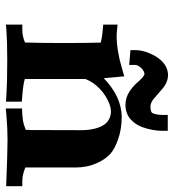

<svg xmlns="http://www.w3.org/2000/svg" viewBox="11 -607 598 660"><g transform="rotate(90 310.0 -277.0)"><path d="M600.6 -54.7C591.2 -54.8 582.3 -56.2 573.7 -58.9C565.1 -61.5 559.1 -63.7 555.7 -65.3V-239.8C555.6 -252.2 554.3 -264.6 551.8 -277.2C549.3 -289.7 544.6 -303.1 537.8 -317.3C530.9 -331.6 521.8 -344.4 510.5 -355.9C498.2 -367.1 480.7 -376.5 457.8 -384.3C435.6 -392.2 410.3 -396.2 381.8 -396.5H381.5C334.8 -395.6 290.6 -375 248.9 -334.7L242.4 -405.1L215.6 -397.5C175 -385.3 137.3 -379.1 102.5 -378.9C96.4 -378.9 83.7 -380 64.5 -382.2V-332.8L82.2 -331.3C99.7 -329.9 114.4 -327.6 126.4 -324.5C127.4 -291.2 127.9 -248.3 127.9 -195.8C127.9 -143.3 127.3 -99.4 126.1 -64.1C123.9 -62.9 121.1 -61.8 117.7 -60.6C106.3 -56.9 95 -54.9 84 -54.7H64.5V1.6L85.5 -0.1C110.3 -1.9 144.1 -2.9 186.8 -2.9C235.4 -2.9 275 -2 305.5 -0.1L329.5 1.5V-53.1L309.1 -54.6C283.4 -56.6 264.2 -59.5 251.5 -63.3V-271.3C260.8 -295.3 277.1 -316 300.3 -333.7C323.1 -350.1 344 -358.7 362.9 -359.4C382.4 -359.1 397.7 -351.3 408.7 -336C421 -316.9 427.2 -291.2 427.5 -258.8C427.5 -170 427.4 -110.4 427 -80.1H426.4V-66.4C423.4 -65.1 417.3 -63 407.9 -60.1C398.5 -57.3 387.2 -55.5 374 -54.7L352.9 -53.7V2.1L377.5 -0.1C405.5 -2.6 433.2 -3.8 460.6 -3.9C487.9 -3.9 541.1 -2.3 620.1 0.8V-54.7ZM375 -554.7V-535.2C374.9 -521.1 372.6 -509.8 368.3 -501.4C365.7 -497.4 358.1 -495.3 345.7 -495.1C337.7 -495.3 329.4 -498.9 320.6 -505.7C308.7 -515.7 297.1 -525.7 285.9 -535.6C271 -548.5 255.2 -555.2 238.3 -555.7C212.5 -555.2 191.1 -541.2 174.1 -513.8C160 -489.7 152.7 -466.5 152.3 -444.3V-426.4L203.1 -422.1V-443.4C203.4 -449.1 207 -455.9 213.9 -463.7C220.4 -470.2 227.2 -473.8 234.4 -474.6C240.3 -474.2 250.6 -465.4 265.3 -448.2C272.2 -440.1 281.9 -431.8 294.4 -423.2C308.1 -414.2 323.3 -409.6 339.8 -409.2C359.7 -409.2 376.3 -415 389.7 -426.6C401.6 -437.2 410.7 -450.5 416.8 -466.6C425.2 -490 429.5 -512.9 429.7 -535.2V-554.7Z"/></g></svg>

Font: Bentham
Style: Bold
Weight: 700
Version: Version 002.001